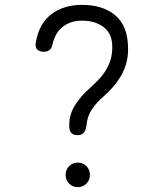

<svg xmlns="http://www.w3.org/2000/svg" viewBox="-20 -760 640 790"><path d="M250 -40Q250 -62 264.5 -76.5Q279 -91 300 -91Q321 -91 335.5 -76.5Q350 -62 350 -40Q350 -19 335.5 -4.5Q321 10 300 10Q279 10 264.5 -4.5Q250 -19 250 -40ZM128 -589Q142 -665 192.5 -702.5Q243 -740 318 -740Q404 -740 455.5 -696Q507 -652 507 -558Q507 -523 498 -494.5Q489 -466 475 -443Q461 -420 443.5 -400.5Q426 -381 407 -364Q378 -339 358.5 -310.5Q339 -282 336 -245Q334 -233 331.5 -225.5Q329 -218 324 -213Q319 -208 312.5 -206Q306 -204 298 -204Q281 -204 272.5 -214Q264 -224 265 -249Q266 -293 290.5 -330Q315 -367 346 -394Q366 -412 383.5 -430Q401 -448 414 -468.5Q427 -489 434.5 -513Q442 -537 442 -567Q442 -621 407 -648Q372 -675 318 -675Q290 -675 269 -667Q248 -659 233 -645.5Q218 -632 209 -614Q200 -596 196 -577Q193 -562 184 -554.5Q175 -547 160 -547Q142 -547 132.5 -557Q123 -567 128 -589Z"/></svg>

Font: Maple Mono NL ExtraLight
Style: Regular
Weight: 275
Monospace: yes
Designer: subframe7536
Version: Version 7.000